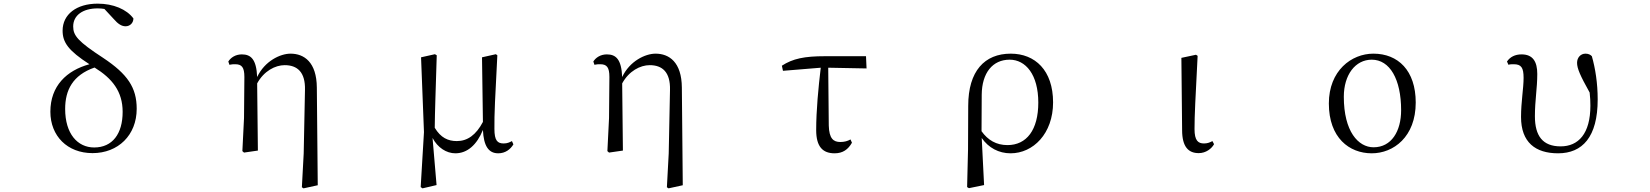

<svg xmlns="http://www.w3.org/2000/svg" viewBox="-20 -825 9040 1052"><path d="M487 14C627 14 729 -84 729 -229C729 -345 679 -419 545 -508C407 -598 381 -630 381 -680C381 -742 435 -779 515 -779C528 -779 540 -778 552 -776L603 -721C627 -693 647 -681 668 -681C693 -681 711 -700 711 -724C674 -774 601 -805 515 -805C399 -805 323 -746 323 -657C323 -593 354 -548 470 -473C345 -439 256 -354 256 -213C256 -80 349 14 487 14ZM498 -455C595 -395 652 -324 652 -212C652 -92 596 -17 496 -17C405 -17 337 -92 337 -228C337 -331 378 -413 498 -455Z M1634 201 1643 207 1721 190 1716 -345C1715 -485 1646 -531 1572 -531C1515 -531 1430 -490 1389 -403C1385 -500 1355 -527 1305 -527C1270 -527 1244 -509 1231 -488L1237 -470C1249 -473 1258 -473 1269 -473C1305 -473 1319 -456 1319 -403L1317 -178L1308 3L1317 11L1393 0L1389 -368C1426 -436 1488 -468 1540 -468C1608 -468 1654 -431 1651 -331L1644 16Z M2475 15C2541 15 2593 -32 2626 -113C2630 -25 2657 15 2710 15C2749 15 2777 -7 2793 -34L2785 -52C2772 -45 2759 -39 2740 -39C2706 -39 2689 -54 2689 -119C2688 -199 2693 -291 2705 -522L2697 -528L2621 -511L2626 -157C2588 -85 2541 -52 2483 -52C2435 -52 2395 -70 2362 -125C2363 -221 2367 -320 2373 -522L2363 -528L2287 -511L2303 -101L2285 200L2295 207L2372 189L2350 -69C2378 -16 2426 15 2475 15Z M3634 201 3643 207 3721 190 3716 -345C3715 -485 3646 -531 3572 -531C3515 -531 3430 -490 3389 -403C3385 -500 3355 -527 3305 -527C3270 -527 3244 -509 3231 -488L3237 -470C3249 -473 3258 -473 3269 -473C3305 -473 3319 -456 3319 -403L3317 -178L3308 3L3317 11L3393 0L3389 -368C3426 -436 3488 -468 3540 -468C3608 -468 3654 -431 3651 -331L3644 16Z M4553 15C4598 15 4627 -6 4648 -43L4640 -61C4624 -52 4607 -47 4584 -47C4547 -47 4523 -65 4521 -137L4518 -454L4728 -450L4725 -517H4499C4388 -517 4324 -504 4264 -465L4270 -437L4477 -454C4464 -344 4452 -221 4452 -112C4452 -20 4489 15 4553 15Z M5279 200 5289 206 5372 189 5359 -69C5396 -15 5453 15 5517 15C5641 15 5750 -93 5750 -264C5750 -440 5651 -531 5518 -531C5375 -531 5285 -436 5285 -245L5284 -6ZM5358 -106 5359 -306C5360 -426 5419 -498 5512 -498C5600 -498 5669 -416 5669 -263C5669 -113 5605 -30 5500 -30C5439 -30 5393 -57 5358 -106Z M6548 14C6588 14 6619 -11 6632 -35L6623 -52C6610 -45 6597 -39 6577 -39C6545 -39 6525 -54 6525 -118C6525 -196 6530 -283 6542 -519L6533 -525L6453 -508L6457 -112C6457 -20 6492 14 6548 14Z M7496 15C7615 15 7737 -75 7737 -263C7737 -439 7640 -531 7505 -531C7385 -531 7261 -438 7261 -258C7261 -70 7373 15 7496 15ZM7506 -18C7422 -18 7343 -105 7343 -295C7343 -415 7406 -498 7496 -498C7595 -498 7657 -391 7657 -221C7657 -106 7604 -18 7506 -18Z M8517 15C8650 15 8734 -74 8734 -280C8734 -369 8721 -451 8702 -517C8694 -526 8682 -531 8667 -531C8641 -531 8621 -510 8621 -481C8621 -450 8638 -411 8690 -318C8693 -292 8694 -269 8694 -246C8694 -92 8628 -23 8531 -23C8433 -23 8390 -80 8390 -188C8390 -275 8403 -342 8403 -420C8403 -487 8379 -527 8317 -527C8281 -527 8254 -513 8237 -488L8245 -470C8253 -473 8263 -473 8274 -473C8315 -473 8328 -455 8328 -398C8328 -341 8314 -267 8314 -184C8314 -45 8393 15 8517 15Z"/></svg>

Font: Harano Aji Mincho K1
Style: Regular
Weight: 400
Foundry: Masamichi Hosoda
Version: HaranoAjiMinchoK1-Regular version 20230610;ttx 4.39.4